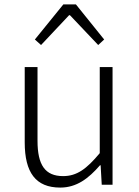

<svg xmlns="http://www.w3.org/2000/svg" viewBox="-20 -837 630 870"><path d="M253 13C327 13 381 -28 433 -88H436L441 0H490V-533H432V-143C372 -71 328 -39 266 -39C184 -39 150 -90 150 -199V-533H92V-192C92 -55 142 13 253 13ZM138 -658 166 -633 293 -768H297L425 -633L452 -658L324 -817H267Z"/></svg>

Font: Genne Gothic Light
Style: Regular
Weight: 300
Designer: Ryoko NISHIZUKA (kana & ideographs); Paul D. Hunt (Latin, Greek & Cyrillic); Wenlong ZHANG (bopomofo); Sandoll Communica
Foundry: Adobe Systems Incorporated
Version: Version 1.004;PS 1.004;hotconv 16.6.51;makeotf.lib2.5.65220